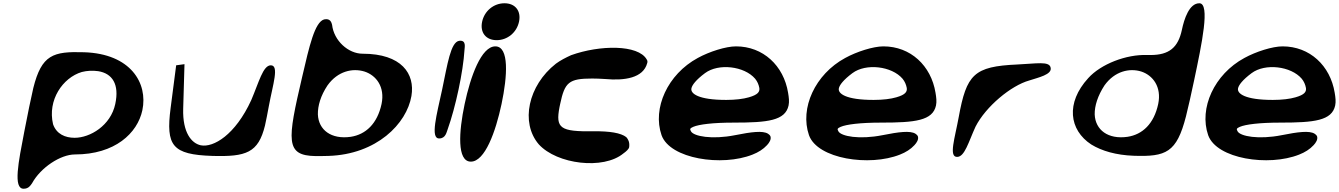

<svg xmlns="http://www.w3.org/2000/svg" viewBox="-20 -955 8201 1176"><path d="M129 -150C93 37 59 202 125 201C156 201 167 180 176 168C229 71 351 -9 439 -9C684 -9 822 -139 852 -280C887 -446 780 -626 495 -635C305 -641 235 -620 184 -416C168 -348 151 -262 129 -150ZM305 -194C270 -342 364 -479 481 -514C513 -522 546 -524 582 -519C668 -505 712 -439 686 -318C658 -186 532 -111 437 -111C379 -111 326 -134 305 -194Z M1059 -555 1025 -293C995 -62 1035 -8 1281 0C1488 6 1562 -19 1603 -186C1611 -220 1618 -260 1627 -307C1651 -437 1692 -556 1638 -555C1591 -554 1566 -452 1519 -342C1421 -128 1287 -50 1210 -65C1153 -77 1098 -143 1102 -288L1110 -562Z M1831 -485C1739 -92 1727 -2 1913 1C1936 1 1963 1 1991 0C2287 -9 2471 -197 2500 -367C2523 -503 2440 -626 2201 -626C2113 -626 2025 -706 2014 -803C2011 -814 2005 -845 1965 -836C1908 -819 1875 -675 1831 -485ZM1986 -432C2049 -520 2140 -539 2212 -517C2284 -494 2339 -423 2317 -318C2291 -197 2220 -131 2128 -117C2009 -100 1931 -159 1927 -254C1926 -307 1944 -369 1986 -432Z M2688 -406C2655 -253 2614 -106 2670 -107C2710 -107 2715 -146 2722 -163C2770 -297 2817 -515 2825 -649C2825 -663 2839 -711 2792 -705C2740 -696 2721 -563 2688 -406Z M2864 35C2950 35 3016 -148 3052 -318C3088 -488 3100 -671 3014 -671C2928 -671 2862 -488 2826 -318C2790 -148 2778 35 2864 35ZM3022 -709C3088 -709 3145 -756 3159 -822C3173 -888 3136 -935 3070 -935C3004 -935 2947 -888 2933 -822C2919 -756 2956 -709 3022 -709Z M3280 -71C3392 52 3676 86 3798 -15C3806 -21 3816 -28 3822 -35C3828 -41 3834 -49 3834 -57C3837 -85 3827 -103 3816 -115C3783 -141 3714 -152 3616 -151C3411 -148 3382 -169 3407 -299C3408 -305 3410 -312 3411 -318C3439 -451 3464 -474 3607 -474C3630 -474 3657 -473 3687 -471C3805 -460 3920 -477 3944 -568C3947 -576 3946 -584 3941 -591C3889 -683 3653 -680 3478 -617C3445 -602 3412 -585 3385 -565C3215 -432 3166 -204 3280 -71Z M4589 -8C4625 -22 4655 -41 4678 -66C4692 -81 4705 -101 4699 -120C4696 -127 4690 -132 4684 -136C4652 -156 4582 -147 4482 -127C4341 -99 4228 -120 4212 -151C4204 -165 4206 -169 4226 -178C4261 -193 4346 -204 4475 -204C4682 -204 4790 -216 4810 -309C4815 -333 4812 -358 4807 -387C4780 -553 4654 -671 4488 -671C4426 -671 4325 -639 4254 -600C4069 -500 3975 -292 4032 -127C4084 19 4403 66 4589 -8ZM4605 -473C4619 -456 4627 -437 4631 -416C4634 -393 4623 -375 4567 -359C4533 -349 4485 -343 4428 -343C4257 -343 4208 -382 4215 -414C4219 -434 4243 -466 4298 -507C4381 -569 4539 -550 4605 -473Z M5492 -8C5528 -22 5558 -41 5581 -66C5595 -81 5608 -101 5602 -120C5599 -127 5593 -132 5587 -136C5555 -156 5485 -147 5385 -127C5244 -99 5131 -120 5115 -151C5107 -165 5109 -169 5129 -178C5164 -193 5249 -204 5378 -204C5585 -204 5693 -216 5713 -309C5718 -333 5715 -358 5710 -387C5683 -553 5557 -671 5391 -671C5329 -671 5228 -639 5157 -600C4972 -500 4878 -292 4935 -127C4987 19 5306 66 5492 -8ZM5508 -473C5522 -456 5530 -437 5534 -416C5537 -393 5526 -375 5470 -359C5436 -349 5388 -343 5331 -343C5160 -343 5111 -382 5118 -414C5122 -434 5146 -466 5201 -507C5284 -569 5442 -550 5508 -473Z M5843 6C5889 5 5912 -85 5955 -179C6018 -303 6173 -431 6284 -462C6338 -480 6426 -498 6415 -541C6407 -582 6326 -565 6211 -560C5945 -548 5900 -500 5852 -237C5829 -110 5789 8 5843 6Z M6645 -476C6507 -325 6528 -159 6664 -70C6729 -30 6817 -5 6923 -1C7122 6 7187 -20 7244 -242C7259 -301 7275 -374 7294 -463C7341 -686 7394 -935 7326 -935C7264 -935 7233 -839 7219 -772C7196 -664 7141 -618 7027 -618H7007C6879 -623 6723 -563 6645 -476ZM6745 -432C6808 -520 6899 -539 6970 -517C7041 -494 7096 -423 7074 -318C7048 -197 6978 -131 6886 -117C6767 -100 6689 -159 6685 -254C6684 -307 6704 -369 6745 -432Z M7937 -8C7973 -22 8003 -41 8026 -66C8040 -81 8053 -101 8047 -120C8044 -127 8038 -132 8032 -136C8000 -156 7930 -147 7830 -127C7689 -99 7576 -120 7560 -151C7552 -165 7554 -169 7574 -178C7609 -193 7694 -204 7823 -204C8030 -204 8138 -216 8158 -309C8163 -333 8160 -358 8155 -387C8128 -553 8002 -671 7836 -671C7774 -671 7673 -639 7602 -600C7417 -500 7323 -292 7380 -127C7432 19 7751 66 7937 -8ZM7953 -473C7967 -456 7975 -437 7979 -416C7982 -393 7971 -375 7915 -359C7881 -349 7833 -343 7776 -343C7605 -343 7556 -382 7563 -414C7567 -434 7591 -466 7646 -507C7729 -569 7887 -550 7953 -473Z"/></svg>

Font: Venom Sans
Style: BdObl
Weight: 700
Version: Version 1.001